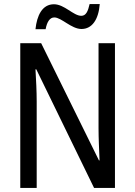

<svg xmlns="http://www.w3.org/2000/svg" viewBox="-20 -927 666 947"><path d="M155 -783H205C212 -820 226 -841 248 -841C283 -841 332 -784 382 -784C433 -784 466 -829 472 -907H422C414 -871 404 -849 381 -849C342 -849 298 -906 246 -906C188 -906 162 -850 155 -783ZM547 0V-714H466V-294C466 -247 469 -187 471 -136H468L183 -714H80V0H161V-426C161 -477 158 -533 155 -585H159L444 0Z"/></svg>

Font: Noto Sans Myanmar UI Condensed
Style: Regular
Weight: 400
Width: 3
Designer: Monotype Design Team
Foundry: Monotype Imaging Inc.
Version: Version 2.103